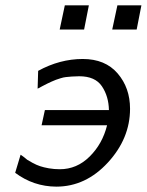

<svg xmlns="http://www.w3.org/2000/svg" viewBox="-20 -679 543 710"><path d="M36.1 -40 56.2 -106.9Q56.2 -106.9 65.9 -100.1Q74.7 -92.3 80.8 -88.1Q86.9 -84 101.1 -76.4Q115.2 -68.8 128.2 -64.5Q141.1 -60.1 160.6 -56.6Q180.2 -53.2 201.2 -53.2Q264.2 -53.2 311.5 -100.1Q358.9 -147 376 -215.8H133.8L146 -272H382.8Q381.8 -322.8 356.9 -359.9Q332 -397 272.9 -397Q258.8 -397 245.8 -396Q232.9 -395 223.9 -394Q214.8 -393.1 203.9 -389.6Q192.9 -386.2 187 -384Q181.2 -381.8 170.2 -377Q159.2 -372.1 154.5 -369.6Q149.9 -367.2 137 -360.6Q124 -354 119.1 -351.1L121.1 -417Q201.2 -460.9 286.1 -460.9Q369.1 -460.9 415 -407.5Q460.9 -354 460.9 -276.9Q460.9 -167 378.9 -77.9Q296.9 11.2 188 11.2Q104 10.7 36.1 -40ZM200.7 -569.8 219.7 -659.2H308.6L291 -569.8ZM395 -569.8 414.1 -659.2H502.9L485.4 -569.8Z"/></svg>

Font: CMU Sans Serif
Style: Oblique
Weight: 500
Italic angle: -12°
Version: Version 0.7.0